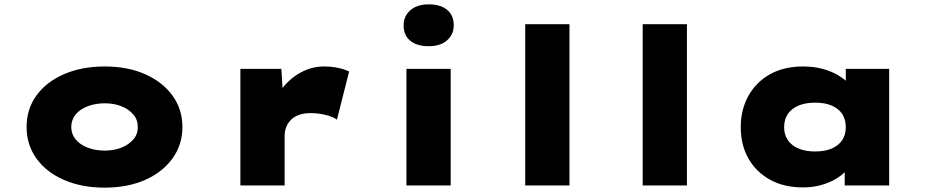

<svg xmlns="http://www.w3.org/2000/svg" viewBox="-20 -851 4262 881"><path d="M460 10Q355 10 273.5 -25.5Q192 -61 147 -124Q102 -187 102 -268Q102 -350 147 -412.5Q192 -475 273.5 -510.5Q355 -546 460 -546Q566 -546 646 -510.5Q726 -475 771.5 -412.5Q817 -350 817 -268Q817 -187 771.5 -124Q726 -61 646 -25.5Q566 10 460 10ZM461 -160Q503 -160 537 -173.5Q571 -187 592 -211.5Q613 -236 612 -268Q613 -301 592 -325.5Q571 -350 537 -363.5Q503 -377 461 -377Q418 -377 382.5 -363.5Q347 -350 327 -325.5Q307 -301 307 -268Q307 -236 327 -211.5Q347 -187 382.5 -173.5Q418 -160 461 -160Z M1083 0V-535H1271L1283 -338L1223 -342Q1239 -399 1275 -445.5Q1311 -492 1361 -519Q1411 -546 1467 -546Q1499 -546 1529 -540Q1559 -534 1582 -523L1526 -302Q1509 -315 1474.5 -323.5Q1440 -332 1405 -332Q1374 -332 1351 -323.5Q1328 -315 1313.5 -299.5Q1299 -284 1292.5 -265.5Q1286 -247 1286 -226V0Z M1845 0V-535H2048V0ZM1947 -639Q1893 -639 1862.5 -664Q1832 -689 1832 -735Q1832 -777 1863 -804Q1894 -831 1947 -831Q2001 -831 2031.5 -806Q2062 -781 2062 -735Q2062 -693 2031.5 -666Q2001 -639 1947 -639Z M2390 0V-740H2593V0Z M2929 0V-740H3132V0Z M3665 9Q3577 9 3513 -26.5Q3449 -62 3414 -124Q3379 -186 3379 -267Q3379 -349 3414.5 -412Q3450 -475 3513.5 -510.5Q3577 -546 3665 -546Q3714 -546 3754.5 -535Q3795 -524 3826 -505.5Q3857 -487 3878 -465Q3899 -443 3907 -423L3861 -417V-535H4060V0H3856V-145L3898 -131Q3893 -104 3873 -79Q3853 -54 3822.5 -34.5Q3792 -15 3752 -3Q3712 9 3665 9ZM3720 -156Q3765 -156 3796.5 -169.5Q3828 -183 3844.5 -208Q3861 -233 3861 -267Q3861 -303 3844.5 -328Q3828 -353 3796.5 -366.5Q3765 -380 3720 -380Q3676 -380 3644 -366.5Q3612 -353 3595 -328Q3578 -303 3578 -267Q3578 -233 3595 -208Q3612 -183 3644 -169.5Q3676 -156 3720 -156Z"/></svg>

Font: Lexend Peta Black
Style: Regular
Weight: 900
Version: Version 1.007